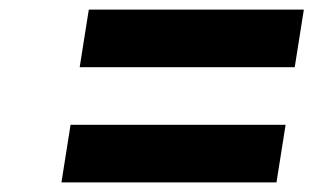

<svg xmlns="http://www.w3.org/2000/svg" viewBox="-20 -556 653 400"><path d="M108 -176 127 -296H575L556 -176ZM146 -416 165 -536H613L594 -416Z"/></svg>

Font: Exo Thin
Style: Bold Italic
Weight: 700
Italic angle: -9°
Version: Version 2.000